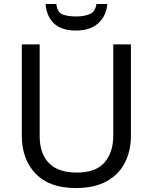

<svg xmlns="http://www.w3.org/2000/svg" viewBox="-20 -938 771 968"><path d="M640 -252Q640 -178 610 -118.5Q580 -59 518.5 -24.5Q457 10 362 10Q229 10 159.5 -62.5Q90 -135 90 -254V-714H180V-251Q180 -164 226.5 -116Q273 -68 367 -68Q464 -68 507.5 -119.5Q551 -171 551 -252V-714H640ZM521 -918Q516 -858 475.5 -821Q435 -784 363 -784Q289 -784 251.5 -820.5Q214 -857 210 -918H264Q269 -877 294 -866Q319 -855 365 -855Q404 -855 432.5 -867Q461 -879 466 -918Z"/></svg>

Font: Noto Sans Old South Arabian
Style: Regular
Weight: 400
Designer: Monotype Design Team
Foundry: Monotype Imaging Inc.
Version: Version 2.001; ttfautohint (v1.8.4.7-5d5b)